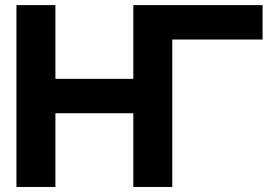

<svg xmlns="http://www.w3.org/2000/svg" viewBox="-20 -743 1086 763"><path d="M45.4 -722.7V0H200.2V-293H509.8V0H664.6V-585.9H1023.4V-722.7H509.8V-429.7H200.2V-722.7Z"/></svg>

Font: Giphurs ExtraBold
Style: Regular
Weight: 800
Version: Version 1.000